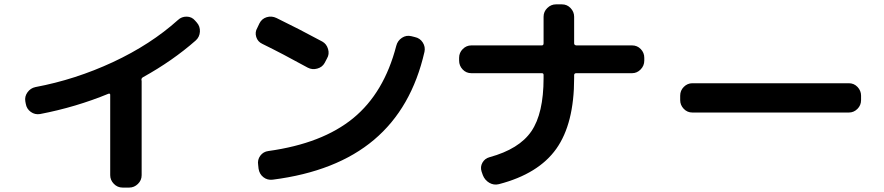

<svg xmlns="http://www.w3.org/2000/svg" viewBox="-20 -807 4040 877"><path d="M97.7 -333 95.7 -343.8Q91.8 -366.2 105.5 -385.3Q119.1 -404.3 141.6 -409.2Q324.2 -443.4 496.1 -523.4Q668 -603.5 793 -715.8Q809.6 -731.4 833 -731Q856.4 -730.5 871.1 -712.9L878.9 -704.1Q894.5 -686.5 893.1 -662.1Q891.6 -637.7 874 -622.1Q768.6 -529.3 632.8 -454.1Q626 -450.2 626 -442.4Q626 -441.4 626.5 -439.9Q627 -438.5 627 -436.5V-6.8Q627 16.6 609.9 33.2Q592.8 49.8 570.3 49.8H540Q516.6 49.8 500 32.7Q483.4 15.6 483.4 -6.8V-374Q483.4 -380.9 475.6 -378.9Q326.2 -317.4 163.1 -286.1Q139.6 -282.2 120.6 -295.9Q101.6 -309.6 97.7 -333Z M1178.7 -606.4Q1157.2 -616.2 1150.4 -638.2Q1143.6 -660.2 1155.3 -679.7L1165 -700.2Q1175.8 -721.7 1198.2 -728.5Q1220.7 -735.4 1243.2 -724.6Q1341.8 -676.8 1452.1 -617.2Q1471.7 -606.4 1478.5 -583Q1485.4 -559.6 1473.6 -540L1462.9 -519.5Q1452.1 -500 1429.2 -493.7Q1406.2 -487.3 1385.7 -498Q1268.6 -562.5 1178.7 -606.4ZM1875 -637.7Q1898.4 -632.8 1911.1 -612.8Q1923.8 -592.8 1918.9 -570.3Q1860.4 -313.5 1688.5 -168.5Q1516.6 -23.4 1225.6 13.7Q1201.2 16.6 1183.1 2.4Q1165 -11.7 1161.1 -36.1L1159.2 -53.7Q1155.3 -77.1 1168.9 -95.7Q1182.6 -114.3 1206.1 -117.2Q1452.1 -151.4 1593.3 -267.1Q1734.4 -382.8 1790 -597.7Q1795.9 -621.1 1815.9 -634.3Q1835.9 -647.5 1859.4 -641.6Z M2132.8 -472.7Q2109.4 -472.7 2093.3 -489.7Q2077.1 -506.8 2077.1 -530.3V-543Q2077.1 -566.4 2093.8 -583Q2110.4 -599.6 2132.8 -599.6H2455.1Q2462.9 -599.6 2462.9 -609.4V-730.5Q2462.9 -753.9 2480 -770.5Q2497.1 -787.1 2519.5 -787.1H2546.9Q2570.3 -787.1 2586.4 -770Q2602.5 -752.9 2602.5 -730.5V-609.4Q2602.5 -600.6 2612.3 -599.6H2867.2Q2890.6 -599.6 2906.7 -583Q2922.9 -566.4 2922.9 -543V-530.3Q2922.9 -506.8 2906.2 -489.7Q2889.6 -472.7 2867.2 -472.7H2612.3Q2603.5 -472.7 2602.5 -464.8V-450.2Q2602.5 -242.2 2521 -127.4Q2439.5 -12.7 2258.8 34.2Q2235.4 40 2214.8 27.8Q2194.3 15.6 2185.5 -6.8L2179.7 -23.4Q2172.9 -44.9 2183.6 -64Q2194.3 -83 2215.8 -88.9Q2351.6 -126 2407.2 -207.5Q2462.9 -289.1 2462.9 -450.2V-464.8Q2462.9 -472.7 2455.1 -472.7Z M3142.6 -293Q3119.1 -293 3103 -310.1Q3086.9 -327.1 3086.9 -349.6V-370.1Q3086.9 -393.6 3103.5 -410.2Q3120.1 -426.8 3142.6 -426.8H3857.4Q3880.9 -426.8 3897 -409.7Q3913.1 -392.6 3913.1 -370.1V-349.6Q3913.1 -326.2 3896.5 -309.6Q3879.9 -293 3857.4 -293Z"/></svg>

Font: Rounded Mgen+ 1mn bold
Style: Bold
Weight: 700
Designer: [Source Han Sans]
Ryoko NISHIZUKA  (kana & ideographs); Paul D. Hunt (Latin, Greek & Cyrillic); Wenlong ZHANG  (bopomofo
Version: Version 1.059.20150602